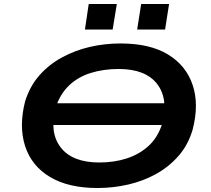

<svg xmlns="http://www.w3.org/2000/svg" viewBox="-20 -933 1060 963"><path d="M189 -306 205 -415H879L861 -306ZM469 10Q323 10 230.5 -45.5Q138 -101 106 -200Q74 -299 106 -425Q130 -501 177.5 -555Q225 -609 290 -644.5Q355 -680 429.5 -697.5Q504 -715 585 -715Q732 -715 823 -659.5Q914 -604 946.5 -506Q979 -408 946 -282Q923 -205 875 -150.5Q827 -96 763 -60.5Q699 -25 623.5 -7.5Q548 10 469 10ZM478 -118Q553 -118 616 -138.5Q679 -159 725 -201Q771 -243 793 -311Q826 -437 768 -512Q710 -587 575 -587Q500 -587 436.5 -567.5Q373 -548 328 -506Q283 -464 260 -396Q226 -269 284.5 -193.5Q343 -118 478 -118ZM668 -785 688 -913H828L808 -785ZM406 -785 425 -913H566L545 -785Z"/></svg>

Font: Nunito Sans 7pt Expanded
Style: Bold Italic
Weight: 700
Width: 7
Italic angle: -9°
Designer: Vernon Adams
Foundry: Vernon Adams
Version: Version 3.101;gftools[0.9.27]